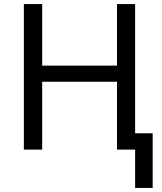

<svg xmlns="http://www.w3.org/2000/svg" viewBox="-20 -734 795 942"><path d="M643 188V0H554V-333H187V0H97V-714H187V-412H554V-714H643V-80H729V188Z"/></svg>

Font: TSCustom
Style: Regular
Weight: 400
Designer: Monotype Design Team
Foundry: Monotype Imaging Inc.
Version: Version 2.004; ttfautohint (v1.8.3) -l 8 -r 50 -G 200 -x 14 